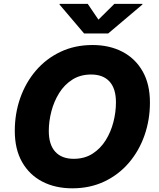

<svg xmlns="http://www.w3.org/2000/svg" viewBox="-20 -972 829 1001"><path d="M356.9 9.8Q268.6 9.8 200.9 -25.1Q133.3 -60.1 95.2 -127Q57.1 -193.8 57.1 -289.6Q57.1 -379.9 85.4 -460.7Q113.8 -541.5 167 -603.8Q220.2 -666 295.2 -701.7Q370.1 -737.3 462.4 -737.3Q550.3 -737.3 617.7 -702.4Q685.1 -667.5 723.4 -600.6Q761.7 -533.7 761.7 -437.5Q761.7 -347.2 733.4 -266.4Q705.1 -185.5 651.9 -123.3Q598.6 -61 523.9 -25.6Q449.2 9.8 356.9 9.8ZM364.3 -144Q420.9 -144 462.4 -170.7Q503.9 -197.3 531 -240.7Q558.1 -284.2 571.3 -335.9Q584.5 -387.7 584.5 -438.5Q584.5 -510.3 551 -546.9Q517.6 -583.5 455.1 -583.5Q398.9 -583.5 357.2 -556.9Q315.4 -530.3 288.3 -486.6Q261.2 -442.9 247.8 -391.1Q234.4 -339.4 234.4 -289.1Q234.4 -217.8 268.1 -180.9Q301.8 -144 364.3 -144ZM437.5 -951.7 493.2 -869.6 576.2 -951.7H722.7L722.2 -948.2L543.9 -797.4H418.5L290.5 -948.2L291 -951.7Z"/></svg>

Font: Inter Extra Bold
Style: Italic
Weight: 800
Italic angle: -9.39999°
Designer: Rasmus Andersson
Foundry: rsms
Version: Version 4.000;git-3c8e0fc